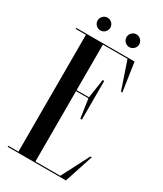

<svg xmlns="http://www.w3.org/2000/svg" viewBox="-206 -902 830 979"><g transform="rotate(30 209.5 -412.5)"><path d="M125.5 -750C146 -750 163 -767 163 -787.5C163 -808 146 -825 125.5 -825C105 -825 88 -808 88 -787.5C88 -767 105 -750 125.5 -750ZM295.5 -750C316 -750 333 -767 333 -787.5C333 -808 316 -825 295.5 -825C275 -825 258 -808 258 -787.5C258 -767 275 -750 295.5 -750ZM319.1 -6H173V-420H245.9L262.5 -309H271.5V-537H262.5L245.9 -426H173V-694H318L373 -532H381L356 -700H13V-694H73V-6H13V0H356L411 -168H403Z"/></g></svg>

Font: Picaflor 72 pt
Style: Regular
Weight: 400
Designer: Ariel Martín Pérez
Foundry: Tunera Type Foundry
Version: Version 1.000;hotconv 1.0.109;makeotfexe 2.5.65596